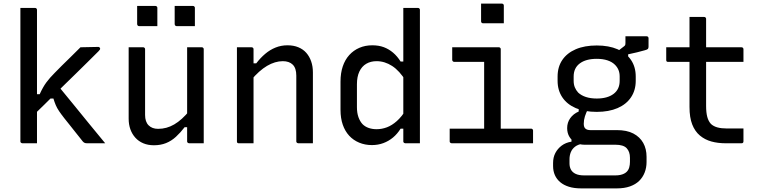

<svg xmlns="http://www.w3.org/2000/svg" viewBox="-20 -794 4240 1064"><path d="M185 0Q171 0 158 0Q145 0 132 0Q119 0 104 0Q101 0 98.5 -1.5Q96 -3 94.5 -5Q93 -7 93 -11Q93 -91 93 -171Q93 -251 93 -331Q93 -411 93 -491Q93 -571 93 -651Q93 -683 93 -708.5Q93 -734 93 -750Q109 -750 122.5 -750Q136 -750 148.5 -750Q161 -750 174 -750Q178 -750 180 -748.5Q182 -747 183.5 -745Q185 -743 185 -739Q185 -647 185 -554.5Q185 -462 185 -369.5Q185 -277 185 -184.5Q185 -92 185 0ZM463 0Q454 0 448.5 -2.5Q443 -5 438 -11Q434 -16 423 -30Q412 -44 397.5 -62Q383 -80 367 -100.5Q351 -121 337 -138Q319 -161 307.5 -178Q296 -195 289 -211.5Q282 -228 276 -248H241L297 -325Q342 -271 385.5 -217Q429 -163 473 -109.5Q517 -56 563 0Q546 0 531.5 0Q517 0 501 0Q485 0 463 0ZM168 -272H200Q209 -292 218 -308Q227 -324 237 -337.5Q247 -351 258 -363.5Q269 -376 283 -390Q300 -408 322 -429.5Q344 -451 370.5 -477Q397 -503 426 -532L524 -534Q528 -534 530 -532.5Q532 -531 533.5 -529Q535 -527 535 -523Q535 -522 533.5 -519Q532 -516 526 -510Q494 -478 463 -447.5Q432 -417 401.5 -387Q371 -357 341.5 -328.5Q312 -300 283 -271Q254 -242 225.5 -214Q197 -186 168 -158Z M773 -532Q777 -532 779 -530.5Q781 -529 782.5 -527Q784 -525 784 -521Q784 -476 784 -429.5Q784 -383 784 -336.5Q784 -290 784 -245Q784 -200 784 -157Q784 -119 803.5 -99.5Q823 -80 856 -80Q880 -80 902 -86Q924 -92 945.5 -104.5Q967 -117 988.5 -136.5Q1010 -156 1032 -183V-89H1003Q980 -59 955 -36Q930 -13 900 -1Q870 11 833 11Q800 11 774 0Q748 -11 730 -31Q712 -51 702.5 -77.5Q693 -104 693 -136Q693 -181 693 -225.5Q693 -270 693 -315.5Q693 -361 693 -405Q693 -437 693 -468.5Q693 -500 693 -532Q713 -532 733 -532Q753 -532 773 -532ZM1098 -532Q1102 -532 1104 -530.5Q1106 -529 1107.5 -527Q1109 -525 1109 -521Q1109 -451 1109 -380.5Q1109 -310 1109 -239.5Q1109 -169 1109 -99Q1109 -78 1109 -59.5Q1109 -41 1109 -25.5Q1109 -10 1109 0Q1095 0 1081.5 0Q1068 0 1054.5 0Q1041 0 1028 0Q1025 0 1022.5 -1.5Q1020 -3 1018.5 -5Q1017 -7 1017 -11Q1017 -98 1017 -185Q1017 -272 1017 -359Q1017 -446 1017 -532Q1032 -532 1045 -532Q1058 -532 1071.5 -532Q1085 -532 1098 -532ZM740 -761Q765 -761 790.5 -761Q816 -761 841 -761Q845 -761 847 -759.5Q849 -758 850.5 -756Q852 -754 852 -750V-649Q827 -649 801.5 -649Q776 -649 751 -649Q748 -649 745.5 -650.5Q743 -652 741.5 -654.5Q740 -657 740 -660ZM948 -761Q973 -761 998.5 -761Q1024 -761 1049 -761Q1053 -761 1055 -759.5Q1057 -758 1058.5 -756Q1060 -754 1060 -750V-649Q1035 -649 1009.5 -649Q984 -649 959 -649Q956 -649 953.5 -650.5Q951 -652 949.5 -654.5Q948 -657 948 -660Z M1714 0Q1692 0 1673.5 0Q1655 0 1633 0Q1630 0 1627.5 -1.5Q1625 -3 1623.5 -5Q1622 -7 1622 -11Q1622 -72 1622 -132.5Q1622 -193 1622 -253.5Q1622 -314 1622 -375Q1622 -416 1602.5 -435.5Q1583 -455 1547 -455Q1526 -455 1504 -448.5Q1482 -442 1460 -429Q1438 -416 1415.5 -396Q1393 -376 1370 -348V-443H1400Q1423 -473 1449.5 -495.5Q1476 -518 1507 -530.5Q1538 -543 1573 -543Q1607 -543 1633.5 -532Q1660 -521 1677.5 -501Q1695 -481 1704.5 -453.5Q1714 -426 1714 -393Q1714 -345 1714 -297Q1714 -249 1714 -200.5Q1714 -152 1714 -103Q1714 -77 1714 -51.5Q1714 -26 1714 0ZM1385 0Q1371 0 1358 0Q1345 0 1332 0Q1319 0 1304 0Q1301 0 1299 -0.5Q1297 -1 1295.5 -2.5Q1294 -4 1293.5 -6Q1293 -8 1293 -11Q1293 -64 1293 -117Q1293 -170 1293 -222Q1293 -274 1293 -327Q1293 -380 1293 -433Q1293 -465 1293 -490.5Q1293 -516 1293 -532Q1309 -532 1322.5 -532Q1336 -532 1348.5 -532Q1361 -532 1374 -532Q1378 -532 1380 -530.5Q1382 -529 1383.5 -527Q1385 -525 1385 -521Q1385 -435 1385 -348Q1385 -261 1385 -174Q1385 -87 1385 0Z M2043 -543Q2079 -543 2107 -532.5Q2135 -522 2158.5 -502Q2182 -482 2200 -453H2230V-344Q2194 -402 2153 -428.5Q2112 -455 2067 -455Q2034 -455 2009.5 -440.5Q1985 -426 1971.5 -397.5Q1958 -369 1958 -327V-200Q1958 -168 1966.5 -144.5Q1975 -121 1989 -106Q2003 -92 2023 -85Q2043 -78 2067 -78Q2096 -78 2124 -88.5Q2152 -99 2179 -123Q2206 -147 2230 -186V-81H2200Q2182 -52 2158 -32Q2134 -12 2104.5 -1Q2075 10 2041 10Q2003 10 1970.5 -3.5Q1938 -17 1915 -42Q1892 -67 1879.5 -103Q1867 -139 1867 -185V-342Q1867 -389 1879.5 -426Q1892 -463 1915.5 -489Q1939 -515 1971.5 -529Q2004 -543 2043 -543ZM2296 -750Q2300 -750 2302 -748.5Q2304 -747 2305.5 -745Q2307 -743 2307 -739Q2307 -662 2307 -582Q2307 -502 2307 -423Q2307 -344 2307 -267.5Q2307 -191 2307 -120Q2307 -86 2307 -55.5Q2307 -25 2307 0Q2297 0 2286.5 0Q2276 0 2266 0Q2256 0 2246 0Q2236 0 2226 0Q2223 0 2220.5 -1.5Q2218 -3 2216.5 -5Q2215 -7 2215 -11Q2215 -91 2215 -171Q2215 -251 2215 -330.5Q2215 -410 2215 -490Q2215 -570 2215 -650Q2215 -674 2215 -699Q2215 -724 2215 -750Q2225 -750 2235 -750Q2245 -750 2255 -750Q2265 -750 2275.5 -750Q2286 -750 2296 -750Z M2663 -56V-96Q2663 -117 2663 -138.5Q2663 -160 2663 -181Q2663 -208 2663 -235Q2663 -262 2663 -289Q2663 -316 2663 -343Q2663 -370 2663 -397Q2663 -424 2663 -451H2648Q2623 -451 2598 -451Q2573 -451 2548 -451Q2523 -451 2497 -451Q2494 -451 2491.5 -452.5Q2489 -454 2487.5 -456.5Q2486 -459 2486 -462Q2486 -480 2486 -497Q2486 -514 2486 -532Q2529 -532 2572 -532Q2615 -532 2658 -532Q2701 -532 2744 -532Q2748 -532 2750 -530.5Q2752 -529 2753.5 -527Q2755 -525 2755 -521Q2755 -473 2755 -425.5Q2755 -378 2755 -331Q2755 -284 2755 -237.5Q2755 -191 2755 -145.5Q2755 -100 2755 -56ZM2472 -81H2923Q2927 -81 2929 -79.5Q2931 -78 2932.5 -76Q2934 -74 2934 -70Q2934 -58 2934 -46.5Q2934 -35 2934 -23.5Q2934 -12 2934 0H2483Q2480 0 2477.5 -1.5Q2475 -3 2473.5 -5Q2472 -7 2472 -11Q2472 -23 2472 -34.5Q2472 -46 2472 -57.5Q2472 -69 2472 -81ZM2646 -774Q2660 -774 2674.5 -774Q2689 -774 2703.5 -774Q2718 -774 2732.5 -774Q2747 -774 2761 -774Q2766 -774 2769 -771Q2772 -768 2772 -763V-665Q2758 -665 2743.5 -665Q2729 -665 2714.5 -665Q2700 -665 2685.5 -665Q2671 -665 2657 -665Q2652 -665 2649 -668Q2646 -671 2646 -676Z M3391 -501 3439 -538Q3444 -542 3445 -545.5Q3446 -549 3446 -555Q3446 -576 3446 -582Q3446 -588 3446 -593Q3470 -593 3504.5 -593Q3539 -593 3563 -593Q3568 -593 3571 -590Q3574 -587 3574 -582V-536Q3574 -527 3570.5 -523Q3567 -519 3553.5 -515.5Q3540 -512 3510 -504L3461 -493V-463ZM3287 -542Q3354 -542 3402.5 -521Q3451 -500 3477 -461.5Q3503 -423 3503 -370V-346Q3503 -294 3477 -255Q3451 -216 3402.5 -195Q3354 -174 3287 -174Q3219 -174 3170.5 -195Q3122 -216 3096 -255Q3070 -294 3070 -346V-370Q3070 -423 3096 -461.5Q3122 -500 3170.5 -521Q3219 -542 3287 -542ZM3287 -468Q3227 -468 3193 -442.5Q3159 -417 3159 -370V-346Q3159 -326 3165.5 -310Q3172 -294 3184 -281Q3201 -265 3227 -256.5Q3253 -248 3287 -248Q3346 -248 3380 -273.5Q3414 -299 3414 -346V-370Q3414 -390 3407.5 -406Q3401 -422 3388 -435Q3372 -451 3346.5 -459.5Q3321 -468 3287 -468ZM3187 -207 3241 -195Q3228 -170 3221.5 -149.5Q3215 -129 3215 -108Q3215 -89 3224.5 -81Q3234 -73 3251 -73H3398Q3454 -73 3490 -54Q3526 -35 3544.5 -2Q3563 31 3563 75V104Q3563 135 3552.5 162Q3542 189 3522 208.5Q3502 228 3471 239Q3440 250 3398 250H3201Q3162 250 3133 241Q3104 232 3084.5 215.5Q3065 199 3055 176.5Q3045 154 3045 126V109Q3045 78 3057.5 54Q3070 30 3092.5 13Q3115 -4 3147 -9V-39L3212 2Q3183 6 3166.5 19Q3150 32 3143 50Q3136 68 3136 88V112Q3136 131 3144 146Q3152 161 3170 169.5Q3188 178 3217 178H3390Q3405 178 3417 175.5Q3429 173 3438 168.5Q3447 164 3453 158Q3463 148 3467 133.5Q3471 119 3471 103V80Q3471 47 3453 27.5Q3435 8 3390 8H3218Q3193 8 3171 -3Q3149 -14 3136 -35Q3123 -56 3123 -84Q3123 -115 3140 -139Q3157 -163 3187 -176Z M3672 -532H4089Q4094 -532 4097 -529Q4100 -526 4100 -521Q4100 -509 4100 -497.5Q4100 -486 4100 -475Q4100 -464 4100 -451H3683Q3680 -451 3678 -451.5Q3676 -452 3674.5 -453.5Q3673 -455 3672.5 -457Q3672 -459 3672 -462Q3672 -475 3672 -486Q3672 -497 3672 -508.5Q3672 -520 3672 -532ZM4100 -82Q4100 -65 4100 -47Q4100 -29 4100 -11Q4100 -6 4097.5 -3Q4095 0 4089 0Q4086 0 4076 0Q4066 0 4052.5 0Q4039 0 4026 0Q4013 0 4002 0Q3958 0 3922 -10Q3886 -20 3858.5 -43Q3831 -66 3816 -104.5Q3801 -143 3801 -201Q3801 -251 3801 -301Q3801 -351 3801 -400.5Q3801 -450 3801 -500Q3801 -550 3801 -600Q3801 -625 3801 -650Q3801 -675 3801 -700Q3822 -700 3842 -700Q3862 -700 3882 -700Q3886 -700 3888 -698.5Q3890 -697 3891.5 -695Q3893 -693 3893 -689Q3893 -629 3893 -569Q3893 -509 3893 -448.5Q3893 -388 3893 -327.5Q3893 -267 3893 -207Q3893 -170 3899.5 -146Q3906 -122 3920 -107Q3934 -94 3955.5 -88Q3977 -82 4008 -82Q4021 -82 4034 -82Q4047 -82 4060 -82Q4073 -82 4086 -82Z"/></svg>

Font: Recursive Monospace
Style: Regular
Weight: 400
Version: Version 1.047